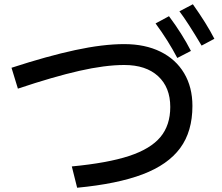

<svg xmlns="http://www.w3.org/2000/svg" viewBox="-20 -868 1040 901"><path d="M926 -654Q860 -765 822 -815L885 -848Q949 -758 986 -686ZM812 -596Q769 -678 710 -758L773 -792Q835 -709 876 -629ZM34 -550Q203 -605 333 -633Q463 -661 563 -661Q661 -661 733 -625.5Q805 -590 844 -524.5Q883 -459 883 -371Q883 -251 825.5 -173Q768 -95 649.5 -50Q531 -5 342 13L317 -87Q485 -103 585.5 -136Q686 -169 732.5 -224.5Q779 -280 779 -366Q779 -458 722 -510.5Q665 -563 563 -563Q473 -563 352 -535.5Q231 -508 64 -452Z"/></svg>

Font: IBM Plex Sans JP Medm
Style: Regular
Weight: 500
Designer: Mike Abbink; Paul van der Laan; Pieter van Rosmalen; Wujin Sim; Yejin Wi; Jinhee Kim; Boomi Park; Yona Kim; Kichan Ma
Foundry: Sandoll Inc.
Version: Version 1.002